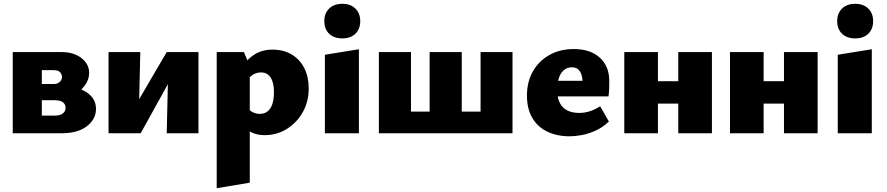

<svg xmlns="http://www.w3.org/2000/svg" viewBox="-20 -701 4664 1010"><path d="M47 0V-427H305Q368 -427 408.5 -395.5Q449 -364 449 -317Q449 -283 427 -252.5Q405 -222 369 -203.5Q333 -185 289 -185L308 -248Q386 -248 435.5 -215.5Q485 -183 485 -128Q485 -74 437 -37Q389 0 305 0ZM200 -93H270Q297 -93 311 -104.5Q325 -116 325 -134Q325 -152 311 -163Q297 -174 265 -174H157V-259H263Q282 -259 294 -270Q306 -281 306 -296Q306 -308 297 -320Q288 -332 260 -332H200Z M857 0 867 -427H1024V0ZM551 0V-427H718L708 0ZM657 0V-85L857 -427H909V-341L720 0Z M1372 10Q1329 10 1297.5 -7.5Q1266 -25 1248 -53L1284 -134Q1295 -117 1312 -109.5Q1329 -102 1346 -102Q1371 -102 1387.5 -115Q1404 -128 1412.5 -153.5Q1421 -179 1421 -215Q1421 -249 1413.5 -272Q1406 -295 1391 -307.5Q1376 -320 1353 -320Q1331 -320 1312 -309Q1293 -298 1277 -273L1230 -320Q1271 -382 1313.5 -411Q1356 -440 1413 -440Q1473 -440 1516 -413.5Q1559 -387 1581.5 -341Q1604 -295 1604 -236Q1604 -166 1572.5 -110.5Q1541 -55 1488.5 -22.5Q1436 10 1372 10ZM1120 289V-427H1263L1294 -354V260Z M1689 0V-413L1868 -442V0ZM1781 -499Q1737 -499 1711.5 -523.5Q1686 -548 1686 -590Q1686 -631 1711.5 -656Q1737 -681 1781 -681Q1824 -681 1849.5 -656Q1875 -631 1875 -590Q1875 -548 1849.5 -523.5Q1824 -499 1781 -499Z M2067 0V-114H2329V0ZM1973 0V-427H2142V0ZM2508 0V-427H2676V0ZM2333 0V-114H2595V0ZM2240 0V-427H2409V0Z M2977 16Q2910 16 2859 -8.5Q2808 -33 2780 -81Q2752 -129 2752 -198Q2752 -271 2783.5 -326Q2815 -381 2870.5 -412Q2926 -443 2998 -443Q3086 -443 3135.5 -397.5Q3185 -352 3185 -276Q3185 -256 3184.5 -236Q3184 -216 3181 -194H3045V-260Q3045 -303 3031 -325Q3017 -347 2989 -347Q2963 -347 2945.5 -331.5Q2928 -316 2919.5 -289.5Q2911 -263 2911 -229Q2911 -169 2940 -138Q2969 -107 3028 -107Q3057 -107 3085 -116.5Q3113 -126 3137 -142L3183 -62Q3151 -31 3113.5 -14Q3076 3 3040.5 9.5Q3005 16 2977 16ZM2832 -194 2852 -276H3176V-194Z M3548 0V-427H3725V0ZM3264 0V-427H3441V0ZM3352 -156V-274H3632V-156Z M4104 0V-427H4281V0ZM3820 0V-427H3997V0ZM3908 -156V-274H4188V-156Z M4387 0V-413L4566 -442V0ZM4479 -499Q4435 -499 4409.5 -523.5Q4384 -548 4384 -590Q4384 -631 4409.5 -656Q4435 -681 4479 -681Q4522 -681 4547.5 -656Q4573 -631 4573 -590Q4573 -548 4547.5 -523.5Q4522 -499 4479 -499Z"/></svg>

Font: Ysabeau Infant Black
Style: Regular
Weight: 900
Designer: Christian Thalmann (Catharsis Fonts)
Version: Version 2.001;gftools[0.9.30]; featfreeze: ss01,ss02,lnum